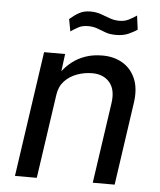

<svg xmlns="http://www.w3.org/2000/svg" viewBox="-51 -745 659 789"><g transform="rotate(5 278.5 -350.0)"><path d="M40.1 0 115 -517H201.8L192.5 -445.2Q209 -466.9 232.2 -484.9Q255.4 -502.8 286.1 -513.5Q316.9 -524.2 356.1 -524.2Q403 -524.2 438.8 -503.1Q474.6 -482 492 -440.9Q509.4 -399.8 500.4 -339.8L451.3 0H361L409 -330.9Q417.6 -387.7 392.1 -417.9Q366.5 -448.1 319.9 -448.1Q287.2 -448.1 257 -436.9Q226.7 -425.8 205.9 -403.5Q185.2 -381.1 180.5 -347.3L130.1 0ZM215 -611.3 205.6 -661.5Q224.2 -678 243.7 -689Q263.3 -700.1 290.8 -700.1Q314.1 -700.1 333.7 -693.2Q353.3 -686.2 372.1 -679.3Q391 -672.4 412 -672.4Q433.3 -672.4 450.2 -680.9Q467.1 -689.4 482.5 -700.2L490.1 -642.5Q476.3 -632.9 454.6 -623.1Q432.8 -613.3 402.9 -613.3Q377.8 -613.3 359.9 -619.8Q342 -626.4 325 -632.9Q307.9 -639.4 286.3 -639.4Q262.8 -639.4 247.2 -631.1Q231.7 -622.9 215 -611.3Z"/></g></svg>

Font: Public Sans Thin
Style: Italic
Weight: 100
Italic angle: -8°
Designer: The Public Sans project authors (U.S. Web Design System). Libre Franklin designed by Pablo Impallari and Rodrigo Fuenzal
Version: Version 2.000